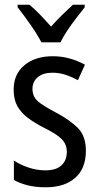

<svg xmlns="http://www.w3.org/2000/svg" viewBox="-20 -786 421 816"><path d="M345 -145Q345 -70 299.5 -30Q254 10 175 10Q131 10 97.5 1.5Q64 -7 39 -21V-104Q63 -87 99.5 -74.5Q136 -62 173 -62Q218 -62 241 -83Q264 -104 264 -141Q264 -172 243 -194Q222 -216 167 -243Q128 -263 99 -284.5Q70 -306 54 -334.5Q38 -363 38 -405Q38 -471 84 -509Q130 -547 204 -547Q242 -547 276 -537.5Q310 -528 341 -511L311 -445Q286 -459 259 -468Q232 -477 203 -477Q163 -477 140.5 -458Q118 -439 118 -408Q118 -376 140.5 -356Q163 -336 219 -307Q277 -276 311 -242Q345 -208 345 -145ZM156 -606Q139 -639 110 -680.5Q81 -722 55 -755V-766H105Q126 -749 150 -724Q174 -699 197 -673Q223 -702 243.5 -722Q264 -742 290 -766H340V-755Q324 -735 304 -709Q284 -683 266 -656Q248 -629 237 -606Z"/></svg>

Font: Noto Sans Gurmukhi Condensed
Style: Regular
Weight: 400
Width: 3
Designer: Jelle Bosma - Monotype Design Team
Foundry: Monotype Imaging Inc.
Version: Version 2.004; ttfautohint (v1.8.4.7-5d5b)